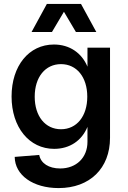

<svg xmlns="http://www.w3.org/2000/svg" viewBox="-20 -743 652 979"><path d="M279 216C438 216 541 115 541 -40V-500H426V-403C397 -473 335 -516 255 -516C127 -516 39 -407 39 -251C39 -94 129 16 256 16C336 16 397 -26 426 -96V-20C426 61 369 116 287 116C229 116 188 90 180 47L55 57C56 150 148 216 279 216ZM291 -84C211 -84 157 -150 157 -250C157 -350 211 -416 291 -416C371 -416 425 -350 425 -250C425 -150 371 -84 291 -84ZM141 -580H245L306 -683L367 -580H471L393 -723H219Z"/></svg>

Font: Uncut Sans Semibold
Style: Regular
Weight: 600
Designer: Kasper Nordkvist
Foundry: UNCUT.wtf
Version: Version 1.304;Glyphs 3.2 (3246)